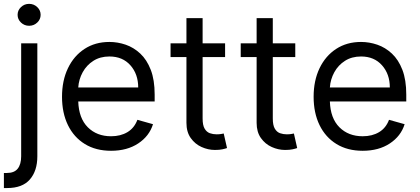

<svg xmlns="http://www.w3.org/2000/svg" viewBox="-33 -770 2176 995"><path d="M117.9 -636.4Q93.4 -636.4 75.8 -653.1Q58.2 -669.7 58.2 -693.2Q58.2 -716.6 75.8 -733.3Q93.4 -750 117.9 -750Q142.4 -750 160 -733.3Q177.6 -716.6 177.6 -693.2Q177.6 -669.7 160 -653.1Q142.4 -636.4 117.9 -636.4ZM4.3 204.5H-12.8V126.4H2.8Q41.2 126.4 58.9 103.9Q76.7 81.3 76.7 39.8V-545.5H160.5V39.8Q160.5 115.4 121.8 160Q83.1 204.5 4.3 204.5Z M542.6 11.4Q463.8 11.4 406.8 -23.6Q349.8 -58.6 319.1 -121.6Q288.4 -184.7 288.4 -268.5Q288.4 -352.3 319.1 -416.4Q349.8 -480.5 405 -516.5Q460.2 -552.6 534.1 -552.6Q576.7 -552.6 618.3 -538.4Q659.8 -524.1 693.9 -492.4Q728 -460.6 748.2 -408.4Q768.5 -356.2 768.5 -279.8V-244.3H372.5Q375.4 -157 422.1 -110.4Q468.8 -63.9 542.6 -63.9Q592 -63.9 627.5 -85.2Q663 -106.5 679 -149.1L759.9 -126.4Q740.8 -64.6 683.2 -26.6Q625.7 11.4 542.6 11.4ZM683.2 -316.8Q683.2 -386 642.8 -431.6Q602.3 -477.3 534.1 -477.3Q486.2 -477.3 451 -454.9Q415.8 -432.5 395.6 -395.8Q375.4 -359 372.5 -316.8Z M1081 7.1Q1045.5 7.1 1011.5 -8.2Q977.6 -23.4 955.4 -54.7Q933.2 -85.9 933.2 -133.5V-474.4H850.9V-545.5H933.2V-676.1H1017V-545.5H1133.5V-474.4H1017V-156.2Q1017 -120.7 1027.5 -103.2Q1038 -85.6 1054.5 -79.7Q1071 -73.9 1089.5 -73.9Q1103.3 -73.9 1112.2 -75.5Q1121.1 -77.1 1126.4 -78.1L1143.5 -2.8Q1134.9 0.4 1119.7 3.7Q1104.4 7.1 1081 7.1Z M1444.6 7.1Q1409.1 7.1 1375.2 -8.2Q1341.3 -23.4 1319.1 -54.7Q1296.9 -85.9 1296.9 -133.5V-474.4H1214.5V-545.5H1296.9V-676.1H1380.7V-545.5H1497.2V-474.4H1380.7V-156.2Q1380.7 -120.7 1391.2 -103.2Q1401.6 -85.6 1418.1 -79.7Q1434.7 -73.9 1453.1 -73.9Q1467 -73.9 1475.9 -75.5Q1484.7 -77.1 1490.1 -78.1L1507.1 -2.8Q1498.6 0.4 1483.3 3.7Q1468 7.1 1444.6 7.1Z M1846.6 11.4Q1767.8 11.4 1710.8 -23.6Q1653.8 -58.6 1623 -121.6Q1592.3 -184.7 1592.3 -268.5Q1592.3 -352.3 1623 -416.4Q1653.8 -480.5 1709 -516.5Q1764.2 -552.6 1838.1 -552.6Q1880.7 -552.6 1922.2 -538.4Q1963.8 -524.1 1997.9 -492.4Q2032 -460.6 2052.2 -408.4Q2072.4 -356.2 2072.4 -279.8V-244.3H1676.5Q1679.3 -157 1726 -110.4Q1772.7 -63.9 1846.6 -63.9Q1896 -63.9 1931.5 -85.2Q1967 -106.5 1983 -149.1L2063.9 -126.4Q2044.7 -64.6 1987.2 -26.6Q1929.7 11.4 1846.6 11.4ZM1987.2 -316.8Q1987.2 -386 1946.7 -431.6Q1906.2 -477.3 1838.1 -477.3Q1790.1 -477.3 1755 -454.9Q1719.8 -432.5 1699.6 -395.8Q1679.3 -359 1676.5 -316.8Z"/></svg>

Font: Linik Sans
Style: Regular
Weight: 400
Designer: Rasmus Andersson (font), Marc Monis (original base), Kil Hyung-jin (Pretendard portions), Cristiano Sobral (main changes
Foundry: rsms
Version: Version 3.018;May 31, 2022;FontCreator 14.0.0.2814 64-bit; t